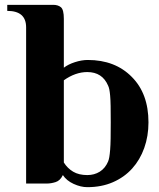

<svg xmlns="http://www.w3.org/2000/svg" viewBox="-20 -759 658 794"><path d="M244 -479Q262 -493 290 -502Q318 -511 343 -511Q456 -511 525 -441Q594 -372 594 -253Q594 -196 576.5 -147Q559 -98 526.5 -62Q494 -26 447 -5.5Q400 15 341 15Q314 15 284.5 1.5Q255 -12 240 -35Q229 -12 210 -6Q191 0 174 0H88V-646Q88 -714 10 -714V-739H200Q220 -739 232 -729Q244 -719 244 -681ZM244 -87Q259 -63 282.5 -49Q306 -35 341 -35Q370 -35 392.5 -49Q415 -63 427 -91Q430 -98 432 -109.5Q434 -121 435.5 -139.5Q437 -158 437.5 -185.5Q438 -213 438 -253Q438 -294 437.5 -320.5Q437 -347 435.5 -363.5Q434 -380 432 -389.5Q430 -399 427 -405Q403 -461 341 -461Q292 -461 244 -427Z"/></svg>

Font: Cafe24 Danjunghae
Style: Regular
Weight: 400
Designer: Cafe24 thkim, hmlim, mnelim, nhlee, sslee, sskim, smlim, yjkim, sdjeong, hskwak & 4IRTF
Foundry: Cafe24
Version: Version 1.000